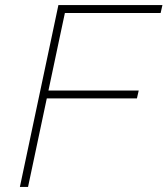

<svg xmlns="http://www.w3.org/2000/svg" viewBox="-20 -733 657 753"><path d="M58 0Q71 -61 82.8 -117Q94.5 -173 108.5 -238.5L158 -472Q172.5 -539.5 184.5 -597Q196.5 -654.5 209 -713H617L610 -682H234.5Q223.5 -630 212.5 -578.8Q201.5 -527.5 189.5 -470L170 -378H524L517 -347H163.5L140.5 -238.5Q126.5 -173 114.8 -117Q103 -61 90 0Z"/></svg>

Font: Commissioner Thin
Style: Italic
Weight: 100
Italic angle: -12°
Designer: Kostas Bartsokas
Foundry: Kostas Bartsokas
Version: Version 1.000; ttfautohint (v1.8.3)